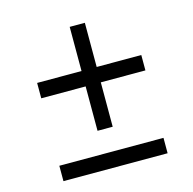

<svg xmlns="http://www.w3.org/2000/svg" viewBox="-97 -783 848 844"><g transform="rotate(-15 327.0 -361.0)"><path d="M361 -484H564V-414H361V-212H292V-414H90V-484H292V-685H361ZM564 -107V-37H90V-107Z"/></g></svg>

Font: SUITE
Style: Regular
Weight: 400
Designer: Sun
Foundry: Sun
Version: Version 2.040